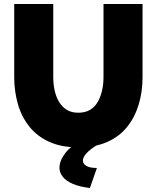

<svg xmlns="http://www.w3.org/2000/svg" viewBox="-20 -730 783 959"><path d="M371 6Q286 6 225 -22Q164 -50 125.5 -99Q87 -148 69 -211.5Q51 -275 51 -345V-710H246V-345Q246 -310 253 -278Q260 -246 275 -221Q290 -196 313.5 -181.5Q337 -167 371 -167Q406 -167 430 -181.5Q454 -196 468.5 -221.5Q483 -247 490 -279Q497 -311 497 -345V-710H692V-345Q692 -271 672.5 -207Q653 -143 614 -95Q575 -47 514.5 -20.5Q454 6 371 6ZM277 109Q277 73 305.5 35.5Q334 -2 390 -30H453L466 -6Q432 14 413 34.5Q394 55 394 72Q394 88 411 98.5Q428 109 464 109L429 209Q378 203 344 188.5Q310 174 293.5 153Q277 132 277 109Z"/></svg>

Font: Raleway Thin Black
Style: Regular
Weight: 900
Version: Version 4.026